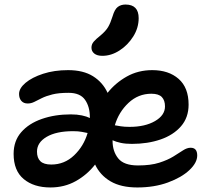

<svg xmlns="http://www.w3.org/2000/svg" viewBox="-20 -816 936 846"><path d="M202 10Q129 10 84.5 -27Q40 -64 40 -138Q40 -195 73.5 -233.5Q107 -272 164.5 -292Q222 -312 292 -312Q319 -312 340.5 -307.5Q362 -303 376 -296V-299Q376 -346 354.5 -376.5Q333 -407 282 -407Q239 -407 211 -400Q183 -393 164 -383.5Q145 -374 131 -367Q117 -360 102 -360Q84 -360 74 -371.5Q64 -383 64 -402Q64 -427 92.5 -451Q121 -475 170 -491Q219 -507 280 -507Q347 -507 390 -480Q433 -453 454 -407Q489 -451 539 -479Q589 -507 651 -507Q723 -507 767 -468.5Q811 -430 811 -355Q811 -298 777.5 -259.5Q744 -221 687.5 -201.5Q631 -182 561 -182Q533 -182 512 -186.5Q491 -191 476 -198V-195Q476 -149 501 -118Q526 -87 588 -87Q644 -87 681.5 -99Q719 -111 744 -126.5Q769 -142 786.5 -153.5Q804 -165 820 -165Q849 -165 849 -131Q849 -99 814.5 -66.5Q780 -34 720 -12Q660 10 585 10Q513 10 467 -17Q421 -44 399 -91Q364 -46 314 -18Q264 10 202 10ZM647 -403Q589 -403 546 -362.5Q503 -322 486 -264Q497 -262 512.5 -259.5Q528 -257 551 -257Q619 -257 663 -282.5Q707 -308 707 -347Q707 -374 693 -388.5Q679 -403 647 -403ZM143 -148Q143 -120 158 -105.5Q173 -91 206 -91Q264 -91 306.5 -131.5Q349 -172 366 -230Q356 -232 340.5 -235Q325 -238 302 -238Q228 -238 185.5 -213Q143 -188 143 -148ZM431 -570Q408 -570 395.5 -580Q383 -590 383 -606Q383 -621 393 -632.5Q403 -644 422 -659Q446 -679 456.5 -697Q467 -715 476 -744Q485 -775 499 -785.5Q513 -796 533 -796Q591 -796 591 -736Q591 -693 567 -655Q543 -617 506.5 -593.5Q470 -570 431 -570Z"/></svg>

Font: Shantell Sans Normal
Style: Regular
Weight: 500
Designer: Stephen Nixon, Anya Danilova, Shantell Martin
Foundry: Arrow Type
Version: Version 1.009;[a7da0bfa3]